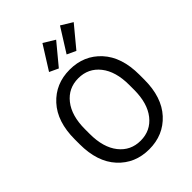

<svg xmlns="http://www.w3.org/2000/svg" viewBox="-274 -1111 1261 1261"><g transform="rotate(-45 356.5 -481.0)"><path d="M56.2 -333V-377.9Q56.2 -542 140.4 -633.8Q224.6 -725.6 356.4 -725.6Q488.3 -725.6 572.5 -633.8Q656.7 -542 656.7 -377.9V-333Q656.7 -168.9 572.5 -77.1Q488.3 14.6 356.4 14.6Q224.6 14.6 140.4 -77.1Q56.2 -168.9 56.2 -333ZM150.9 -333Q150.9 -208 207.3 -136.7Q263.7 -65.4 356.4 -65.4Q449.2 -65.4 505.6 -136.7Q562 -208 562 -333V-377.9Q562 -502.9 505.6 -574.2Q449.2 -645.5 356.4 -645.5Q263.7 -645.5 207.3 -574.2Q150.9 -502.9 150.9 -377.9ZM249.5 -810.1 353.5 -975.6 432.6 -927.2 311.5 -781.2ZM412.6 -810.1 516.6 -975.6 595.7 -927.2 474.6 -781.2Z"/></g></svg>

Font: RobotoFlex
Style: Regular
Weight: 400
Designer: Berlow after Robertson
Foundry: Google
Version: Version 2.136